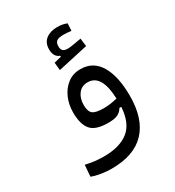

<svg xmlns="http://www.w3.org/2000/svg" viewBox="-198 -729 982 1075"><g transform="rotate(-30 293.0 -191.0)"><path d="M207 228.5Q174.3 228.5 140.4 223.1Q106.4 217.8 80.6 207.5L86.4 133.8Q116.7 140.6 144 144Q171.4 147.5 203.6 147.5Q306.6 147.5 363 102.5Q419.4 57.6 425.8 -44.9H413.6Q402.8 -25.4 382.6 -14.4Q362.3 -3.4 317.9 -3.4Q236.8 -3.4 206.5 -40Q176.3 -76.7 176.3 -151.4Q176.3 -202.6 195.3 -246.1Q214.4 -289.6 249.3 -315.9Q284.2 -342.3 332.5 -342.3Q414.1 -342.3 456.3 -271.5Q498.5 -200.7 498.5 -74.7Q498.5 73.7 425.5 151.1Q352.5 228.5 207 228.5ZM425.8 -98.6Q422.4 -180.2 398.7 -219.2Q375 -258.3 330.6 -258.3Q292 -258.3 270.3 -230Q248.5 -201.7 248.5 -158.2Q248.5 -117.7 266.6 -102.3Q284.7 -86.9 337.4 -86.9Q361.3 -86.9 382.3 -90.1Q403.3 -93.3 425.8 -98.6ZM231 -395 226.1 -445.3 272.9 -457V-463.4Q236.3 -476.1 236.3 -525.4Q236.3 -567.4 264.4 -589.4Q292.5 -611.3 337.9 -611.3Q356.9 -611.3 371.6 -608.2Q386.2 -605 399.4 -600.1L397 -552.7Q385.3 -554.2 372.8 -555.4Q360.4 -556.6 349.1 -556.6Q315.4 -556.6 302.7 -546.9Q290 -537.1 290 -515.6Q290 -493.2 299.8 -484.9Q309.6 -476.6 330.6 -476.6Q345.7 -476.6 371.1 -481.4Q396.5 -485.8 418.9 -489.7L425.3 -438Z"/></g></svg>

Font: CaskaydiaMono NF SemiLight
Style: Regular
Weight: 350
Designer: Aaron Bell
Foundry: Saja Typeworks
Version: Version 2111.001; ttfautohint (v1.8.4);Nerd Fonts 3.1.1